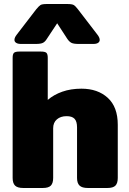

<svg xmlns="http://www.w3.org/2000/svg" viewBox="-20 -937 645 957"><path d="M52 -738Q52 -750 64 -765L160 -890Q174 -907 182 -912Q190 -917 214 -917H315Q339 -917 347.5 -912Q356 -907 369 -890L465 -765Q477 -750 477 -738Q477 -729 469 -723.5Q461 -718 446 -718H371Q347 -718 336 -723.5Q325 -729 315 -744L265 -821L214 -744Q205 -729 194 -723.5Q183 -718 159 -718H84Q69 -718 60.5 -723.5Q52 -729 52 -738ZM43 -50V-649Q43 -667 49.5 -673.5Q56 -680 77 -680H184Q205 -680 211.5 -673.5Q218 -667 218 -649V-439Q248 -465 290.5 -480Q333 -495 386 -495Q467 -495 517 -449.5Q567 -404 567 -315V-50Q567 -24 555.5 -12Q544 0 515 0H418Q389 0 376.5 -12Q364 -24 364 -50V-302Q364 -332 351.5 -345Q339 -358 312 -358Q282 -358 263.5 -342Q245 -326 245 -298V-50Q245 -24 233.5 -12Q222 0 193 0H96Q67 0 55 -12Q43 -24 43 -50Z"/></svg>

Font: Mitr SemiBold
Style: Regular
Weight: 600
Designer: Thanarat Vachiruckul
Foundry: Cadson Demak
Version: Version 1.002